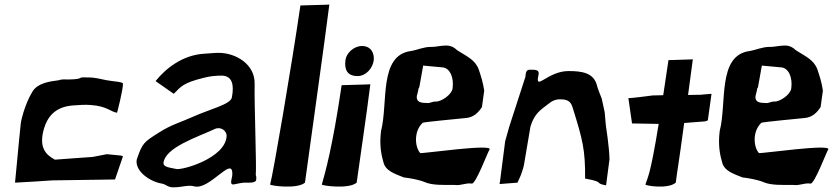

<svg xmlns="http://www.w3.org/2000/svg" viewBox="-20 -814 3663 843"><path d="M71 -270 64 -201 46 -12 133 -17 209 -22 485 -26 520 -128 511 -131 449 -137 387 -125 303 -119 221 -113C178 -136 150 -169 173 -249C188 -299 220 -345 300 -351C327 -353 353 -355 378 -353C451 -348 465 -323 494 -319C494 -319 520 -417 520 -447C520 -455 471 -457 447 -462C425 -467 392 -474 373 -474C358 -473 340 -477 331 -471C323 -466 291 -465 282 -465C267 -465 251 -467 240 -462C192 -456 144 -448 122 -411C104 -381 93 -352 83 -321C78 -306 72 -281 71 -270Z M580 -112C573 -60 641 -16 690 -8C711 -5 716 12 752 8C775 8 808 -3 832 4C899 23 1000 -130 1000 -52C1002 -37 986 -7 1002 -4C1011 -4 1028 -10 1051 -12C1067 -13 1107 -7 1105 -28C1107 -41 1102 -43 1103 -48C1107 -77 1096 -359 1098 -446C1100 -532 1015 -582 940 -582C922 -582 893 -579 875 -578C782 -572 709 -515 663 -458L743 -402C775 -435 785 -450 873 -472C903 -480 929 -482 954 -482C999 -481 1009 -443 998 -386C992 -355 901 -335 824 -300C773 -277 731 -266 681 -234C613 -191 605 -188 580 -112ZM698 -100C707 -167 844 -211 924 -248C948 -259 976 -241 975 -216C969 -119 780 -66 754 -72C730 -78 695 -79 698 -100Z M1166 -4C1164 1 1284 18 1319 -12C1334 -123 1408 -649 1426 -794C1426 -794 1421 -793 1299 -790C1259 -516 1179 -49 1166 -4Z M1393 -4C1391 1 1511 18 1546 -12C1561 -123 1588 -299 1606 -444C1606 -444 1602 -443 1480 -440C1440 -166 1406 -49 1393 -4ZM1497 -552C1491 -509 1504 -480 1550 -480C1587 -480 1617 -515 1621 -550C1624 -581 1609 -612 1569 -612C1533 -612 1501 -580 1497 -552Z M1653 -239C1646 -184 1652 -141 1663 -104C1671 -63 1716 -50 1753 -35C1779 -32 1820 -25 1846 -14C1878 0 1928 -2 1976 -2C2006 2 2022 -12 2052 -8C2069 -6 2122 -147 2129 -157C2150 -185 1829 -138 1825 -142C1801 -169 1796 -238 1836 -275C1839 -278 1988 -292 2027 -296C2059 -299 2080 -319 2096 -344L2106 -416C2101 -452 2091 -482 2082 -509C2066 -552 2030 -566 1988 -593C1976 -604 1961 -615 1937 -614C1915 -614 1888 -607 1873 -608C1842 -609 1811 -594 1784 -590C1642 -571 1685 -361 1653 -239ZM1810 -392C1811 -398 1816 -412 1817 -422C1818 -428 1818 -426 1821 -431L1838 -526L1925 -518C1955 -514 1974 -475 1967 -425C1963 -398 1917 -367 1893 -368C1876 -369 1870 -359 1851 -362C1828 -362 1807 -366 1810 -392Z M2174 -6 2252 -12C2256 -22 2267 -43 2270 -54C2270 -54 2280 -82 2281 -93C2296 -186 2292 -153 2309 -258C2322 -301 2340 -322 2371 -345C2390 -358 2405 -378 2439 -378C2479 -378 2488 -364 2496 -336C2538 -201 2550 -156 2549 -30C2562 -27 2600 -22 2609 -12C2615 -5 2627 -3 2641 0L2656 -114C2656 -162 2640 -264 2640 -264L2635 -321L2622 -381C2622 -381 2602 -431 2602 -435C2589 -495 2535 -502 2476 -502C2384 -502 2328 -411 2344 -483C2350 -508 2334 -508 2306 -508C2297 -508 2290 -504 2288 -487L2287 -477L2216 -258L2198 -194L2175 -15C2174 -12 2173 -9 2174 -6Z M2739 -383 2755 -272 2872 -270C2834 -35 2823 -36 2814 -4C2812 1 2912 18 2947 -12C2956 -82 2957 -74 2984 -274L3075 -281C3077 -282 3087 -283 3088 -287L3104 -402C3104 -402 3061 -399 3057 -398L3001 -397L3022 -554C3022 -554 3037 -553 2915 -550C2908 -503 2900 -451 2892 -396L2846 -395C2825 -392 2753 -383 2739 -383Z M3140 -239C3133 -184 3139 -141 3150 -104C3158 -63 3203 -50 3240 -35C3266 -32 3307 -25 3333 -14C3365 0 3415 -2 3463 -2C3493 2 3509 -12 3539 -8C3556 -6 3609 -147 3616 -157C3637 -185 3316 -138 3312 -142C3288 -169 3283 -238 3323 -275C3326 -278 3475 -292 3514 -296C3546 -299 3567 -319 3583 -344L3593 -416C3588 -452 3578 -482 3569 -509C3553 -552 3517 -566 3475 -593C3463 -604 3448 -615 3424 -614C3402 -614 3375 -607 3360 -608C3329 -609 3298 -594 3271 -590C3129 -571 3172 -361 3140 -239ZM3297 -392C3298 -398 3303 -412 3304 -422C3305 -428 3305 -426 3308 -431L3325 -526L3412 -518C3442 -514 3461 -475 3454 -425C3450 -398 3404 -367 3380 -368C3363 -369 3357 -359 3338 -362C3315 -362 3294 -366 3297 -392Z"/></svg>

Font: Yuck
Style: It
Weight: 400
Version: Version Bleh